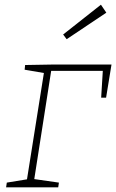

<svg xmlns="http://www.w3.org/2000/svg" viewBox="-20 -798 495 818"><path d="M231 -20 228 0H6L9 -20L95 -34L167 -487L85 -501L87 -521L202 -523H455L432 -382H411L418 -496H198L126 -35ZM264 -631 249 -651 410 -778 433 -744Z"/></svg>

Font: Bitter ExtraLight
Style: Italic
Weight: 200
Italic angle: -9°
Designer: Sol Matas, and Bitter project Authors
Foundry: Sol Matas
Version: Version 2.001